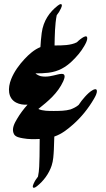

<svg xmlns="http://www.w3.org/2000/svg" viewBox="-20 -797 508 921"><path d="M257.2 -770.1C218.2 -739.8 188.1 -698.3 180.1 -639.2C177.1 -616.6 175.2 -593.9 173.9 -571.1C144.2 -559.3 118.8 -536.4 97.3 -513.3C72.3 -486.5 48.2 -454 33.8 -418C16.5 -374.9 17 -325.9 57.4 -304.9C73.6 -296.5 92.6 -293.8 112 -294.8C93.3 -273.9 76.3 -251.5 61.9 -226.9C51 -208.3 33.5 -179.2 47 -153.7C54.7 -139.2 76.2 -136.2 90.4 -133.6C116.5 -128.7 143.8 -129 170.4 -130.4C170.3 -102.6 170.2 -74.8 169.6 -47.1C168.8 -15 168.7 21.4 162.2 50.1C153.7 60.7 146.4 72.3 141.2 84.2C139.7 87.7 134.4 99 139.2 102.8C144.3 106.4 154.1 98.7 157 96.4C188.9 71.3 214.7 36.3 227.6 -2.3C235.7 -26.3 236.9 -53 238.3 -78.1C239.5 -99.3 240.1 -120.6 240.5 -141.9C276.5 -154.4 303.4 -176.1 330.1 -199.5C369.4 -234 404.1 -277.1 431 -323.5C436.9 -333.8 445.8 -349.1 444.6 -361.9C443.6 -372.8 432.1 -368.8 426.1 -365.7C411.2 -357.8 398.4 -344.8 387.2 -332.5C376.2 -320.4 366.2 -307.4 357.2 -293.7C346.5 -284.4 332.3 -277.4 318.2 -272.1C292.9 -264.9 266.1 -265 240 -264.7C214.5 -264.4 182.8 -264.7 164 -274.3C210.9 -311.8 257 -349.4 283.6 -407.7C285.7 -412.3 291.4 -426.9 289.8 -433.2C287.6 -441.7 283.3 -442.6 274.8 -442.6C269 -442.6 263.1 -441.2 257.5 -439.9C232.4 -434.1 206.4 -425.6 175.9 -431.5C166.3 -434.2 157.3 -438.7 149.9 -445C170.8 -445 191.7 -445.6 212.5 -448.1C261.1 -454.1 294.8 -474.8 324.1 -502.3C347.1 -524.1 368.8 -549 384.7 -577.2C390.6 -587.6 399.5 -602.8 398.3 -615.6C396.1 -638.9 352.1 -597.9 348.5 -594.1C320.8 -579.4 277.7 -578.6 241.7 -579C242.7 -626.9 243.2 -679.8 252.1 -723.9C260.5 -734.3 267.6 -745.8 272.8 -757.6C274.3 -761.1 279.6 -772.4 274.8 -776.2C270 -780.1 260.2 -772.4 257.2 -770.1Z"/></svg>

Font: Quiapo Free
Style: Regular
Weight: 400
Designer: Aaron Amar
Version: Version 001.002